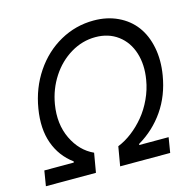

<svg xmlns="http://www.w3.org/2000/svg" viewBox="-107 -847 975 958"><g transform="rotate(-15 380.5 -368.5)"><path d="M14.2 0 27 -78.1H179L180.4 -83.8Q115.8 -131 88.6 -206.9Q61.4 -282.7 78.1 -383.5Q94.8 -485.8 149.1 -566.6Q203.5 -647.4 284.1 -692.3Q364.7 -737.2 457.4 -737.2Q526.6 -737.2 582 -710.9Q637.4 -684.7 672.1 -638.3Q706.7 -592 719.8 -526.1Q733 -460.2 720.2 -383.5Q703.5 -282.7 651.1 -206.9Q598.7 -131 518.5 -83.8L517 -78.1H669L656.2 0H397.7L414.8 -99.4Q452.4 -114.3 488.1 -141.7Q523.8 -169 553.6 -205.1Q583.5 -241.1 605.1 -287.5Q626.8 -333.8 634.9 -383.5Q647.7 -458.8 628.2 -520.8Q608.7 -582.7 560.4 -618.8Q512.1 -654.8 444.6 -654.8Q377.1 -654.8 316.9 -618.8Q256.7 -582.7 216.4 -520.8Q176.1 -458.8 163.4 -383.5Q147 -284.8 183.9 -207.7Q220.9 -130.7 289.8 -99.4L272.7 0Z"/></g></svg>

Font: Karasuma Gothic
Style: Italic
Weight: 400
Italic angle: -9.39999°
Designer: Rasmus Andersson / Ryoko Nishizuka
Foundry: Genbu
Version: Version 1.00